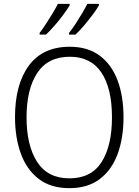

<svg xmlns="http://www.w3.org/2000/svg" viewBox="-20 -1034 721 998"><path d="M622 -424Q622 -318 592 -235Q562 -152 499.5 -104Q437 -56 341 -56Q243 -56 180.5 -104.5Q118 -153 88 -236.5Q58 -320 58 -425Q58 -595 130 -693Q202 -791 343 -791Q436 -791 498 -745Q560 -699 591 -616.5Q622 -534 622 -424ZM118 -424Q118 -278 173 -192.5Q228 -107 341 -107Q454 -107 508 -191.5Q562 -276 562 -424Q562 -575 507 -657Q452 -739 343 -739Q229 -739 173.5 -654.5Q118 -570 118 -424ZM494 -1006Q483 -986 462 -958Q441 -930 417 -901.5Q393 -873 372 -854H339V-863Q355 -883 373 -910.5Q391 -938 407.5 -966Q424 -994 434 -1014H494ZM342 -1006Q330 -986 309.5 -958Q289 -930 264.5 -902Q240 -874 219 -854H186V-863Q202 -884 220 -911.5Q238 -939 254.5 -966.5Q271 -994 281 -1014H342Z"/></svg>

Font: Noto Sans Malayalam UI SemiCondensed Light
Style: Regular
Weight: 300
Width: 4
Designer: Jelle Bosma - Monotype Design Team
Foundry: Monotype Imaging Inc.
Version: Version 2.104; ttfautohint (v1.8.4.7-5d5b)